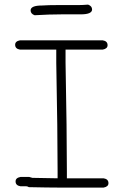

<svg xmlns="http://www.w3.org/2000/svg" viewBox="-20 -850 540 848"><path d="M68.4 -671.9H433.6Q455.1 -668.5 455.1 -650.4Q455.1 -634.8 433.6 -630.9H269.5V-574.2Q275.4 -267.1 275.4 -91.8V-62.5H437.5Q459 -59.1 459 -41Q459 -25.4 437.5 -21.5H242.2Q193.8 -21.5 107.4 -23.4Q101.1 -27.3 95.7 -27.3H70.3Q48.8 -30.8 48.8 -48.8Q48.8 -64.5 70.3 -68.4H109.4L123 -64.5Q199.7 -62.5 234.4 -62.5V-93.8Q234.4 -266.1 228.5 -572.3V-630.9H68.4Q46.9 -634.3 46.9 -652.3Q46.9 -668 68.4 -671.9ZM369.1 -829.6Q386.7 -823.2 386.7 -808.1Q386.7 -786.6 335.9 -786.6H252Q198.7 -786.6 132.8 -782.7Q115.2 -789.1 115.2 -804.2Q115.2 -825.7 166 -825.7Q191.4 -827.6 238.3 -827.6H328.1Q343.8 -827.6 369.1 -829.6Z"/></svg>

Font: CEF Fonts CJK Mono
Style: Regular
Weight: 400
Designer: PartyBoss (派对大魔王)
Version: Release 2.25